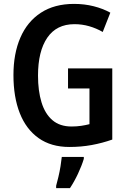

<svg xmlns="http://www.w3.org/2000/svg" viewBox="-20 -744 654 985"><path d="M329 -393H556V-28Q505 -10 450.5 0Q396 10 336 10Q242 10 178 -35.5Q114 -81 81.5 -163.5Q49 -246 49 -359Q49 -469 84.5 -551Q120 -633 189.5 -678.5Q259 -724 360 -724Q413 -724 460.5 -712Q508 -700 546 -679L507 -580Q474 -599 437.5 -609.5Q401 -620 362 -620Q270 -620 222.5 -550.5Q175 -481 175 -356Q175 -278 193 -219Q211 -160 249 -127.5Q287 -95 347 -95Q373 -95 396.5 -98.5Q420 -102 439 -107V-290H329ZM410 71Q399 107 380 147.5Q361 188 339 221H268V209Q273 191 279.5 164Q286 137 290.5 109Q295 81 297 61H410Z"/></svg>

Font: Noto Sans Khmer UI Condensed SemiBold
Style: Regular
Weight: 600
Width: 3
Designer: Danh Hong and the Monotype Design Team
Foundry: Monotype Imaging Inc.
Version: Version 2.002; ttfautohint (v1.8.4.7-5d5b)